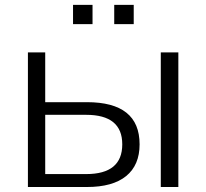

<svg xmlns="http://www.w3.org/2000/svg" viewBox="-20 -749 825 769"><path d="M91.8 0V-539.1H161.1V-339.8H328.1Q539.1 -339.8 539.1 -170.9Q539.1 -87.9 485.4 -43.9Q431.6 0 328.1 0ZM161.1 -51.8H325.2Q469.7 -51.8 469.7 -170.9Q469.7 -289.1 325.2 -289.1H161.1ZM272.5 -652.3V-729.5H350.6V-652.3ZM437.5 -652.3V-729.5H515.6V-652.3ZM624 0V-539.1H694.3V0Z"/></svg>

Font: Min Sans Light
Style: Regular
Weight: 300
Designer: Jinseong-Kim, NotoSansCJK, Nunito
Foundry: Jinseong-Kim
Version: Version 1.400;Glyphs 3.1.2 (3151)